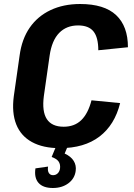

<svg xmlns="http://www.w3.org/2000/svg" viewBox="-20 -730 667 959"><path d="M279 10Q195 10 139.5 -20.5Q84 -51 61 -109Q38 -167 49 -250L78 -453Q89 -535 128.5 -592Q168 -649 232.5 -679.5Q297 -710 380 -710Q501 -710 560 -654.5Q619 -599 619 -494L471 -479Q471 -543 447 -573Q423 -603 370 -603Q312 -603 275.5 -565.5Q239 -528 228 -453L199 -250Q189 -173 214 -135Q239 -97 298 -97Q352 -97 386 -130Q420 -163 437 -229L580 -215Q553 -106 477 -48Q401 10 279 10ZM244 209Q195 209 172.5 183.5Q150 158 157 111L220 102Q217 123 224 134Q231 145 245 145Q259 145 268.5 135.5Q278 126 280 110Q282 90 272.5 76.5Q263 63 238 54L260 1H318L303 37Q334 51 348 73.5Q362 96 358 124Q353 162 321.5 185.5Q290 209 244 209Z"/></svg>

Font: Pathway Extreme SemiCondensed
Style: Bold Italic
Weight: 700
Width: 4
Italic angle: -8°
Version: Version 1.001;gftools[0.9.26]